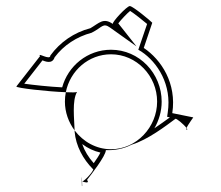

<svg xmlns="http://www.w3.org/2000/svg" viewBox="-20 -685 729 633"><path d="M34 -400C31 -395 138 -383 197 -381C211 -452 272 -506 346 -506C430 -506 498 -435 498 -350C498 -266 430 -193 346 -193C297 -193 254 -218 226 -255V-251C230 -204 254 -160 286 -128C295 -128 259 -87 251 -87C256 -85 277 -78 267 -92C278 -106 329 -171 329 -190C358 -189 387 -194 414 -208C467 -224 527 -270 558 -293C560 -297 587 -274 595 -263C600 -275 620 -301 617 -298L548 -312C563 -410 512 -488 454 -527L482 -610C478 -615 418 -665 408 -665C398 -665 348 -611 352 -606C321 -628 307 -609 278 -592C224 -578 178 -546 146 -502C146 -484 102 -514 112 -500ZM60 -409 120 -486C126 -484 152 -471 160 -496C190 -536 233 -564 282 -577C318 -595 319 -611 343 -594L430 -532L370 -608C379 -620 400 -642 409 -649C422 -641 452 -617 465 -606L436 -521L446 -515C500 -479 547 -405 533 -314L531 -300L540 -298C525 -287 508 -275 489 -262C504 -288 513 -318 513 -350C513 -443 439 -521 346 -521C268 -521 204 -467 185 -397C143 -399 89 -405 60 -409ZM194 -350C194 -315 206 -282 226 -255C225 -292 217 -353 234 -382C231 -380 216 -380 197 -381C195 -371 194 -360 194 -350ZM209 -350C209 -355 211 -361 211 -365C210 -361 209 -355 209 -350ZM250 -72H251L250 -102C249 -102 250 -73 250 -72ZM250 -87H251ZM251 -210C270 -196 289 -187 311 -182C307 -173 297 -158 289 -147C272 -166 259 -187 251 -210ZM595 -263C594 -260 594 -257 596 -257C598 -257 598 -260 595 -263Z"/></svg>

Font: Ampere
Style: OuLn
Weight: 400
Version: Version 1